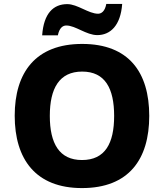

<svg xmlns="http://www.w3.org/2000/svg" viewBox="-20 -1015 836 979"><path d="M195 -835H275C283 -874 301 -885 318 -885C365 -885 420 -836 476 -836C542 -836 595 -884 603 -995H522C515 -956 496 -945 480 -945C432 -945 375 -994 323 -994C253 -994 203 -948 195 -835ZM741 -424C741 -646 637 -791 399 -791C162 -791 55 -646 55 -425C55 -203 162 -56 398 -56C637 -56 741 -203 741 -424ZM234 -424C234 -564 282 -650 399 -650C516 -650 562 -564 562 -424C562 -284 516 -199 398 -199C282 -199 234 -284 234 -424Z"/></svg>

Font: Noto Sans Malayalam UI ExtraBold
Style: Regular
Weight: 800
Designer: Jelle Bosma - Monotype Design Team
Foundry: Monotype Imaging Inc.
Version: Version 2.104